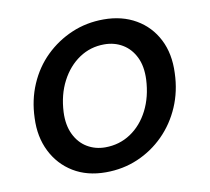

<svg xmlns="http://www.w3.org/2000/svg" viewBox="-64 -585 731 669"><g transform="rotate(-10 301.0 -251.0)"><path d="M259 12Q193 12 144.5 -17.5Q96 -47 70 -99Q44 -151 47 -217Q49 -281 72.5 -335.5Q96 -390 136.5 -429.5Q177 -469 229.5 -491.5Q282 -514 343 -514Q408 -514 457 -485.5Q506 -457 532 -406Q558 -355 555 -287Q553 -223 529.5 -168.5Q506 -114 465.5 -73.5Q425 -33 372.5 -10.5Q320 12 259 12ZM272 -74Q322 -74 362 -100.5Q402 -127 426 -174Q450 -221 453 -282Q455 -329 439 -361.5Q423 -394 394.5 -411Q366 -428 330 -428Q281 -428 241.5 -401.5Q202 -375 177.5 -328Q153 -281 150 -220Q148 -174 164 -141Q180 -108 208.5 -91Q237 -74 272 -74Z"/></g></svg>

Font: DM Sans 16pt Medium
Style: Italic
Weight: 500
Italic angle: -10°
Version: Version 4.004;gftools[0.9.30]